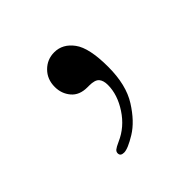

<svg xmlns="http://www.w3.org/2000/svg" viewBox="-78 -160 354 354"><g transform="rotate(-45 99.0 17.0)"><path d="M99 -5.5Q78.5 -5.5 67.8 -18.2Q57 -31 57 -48.5Q57 -68.5 70 -81.5Q83 -94.5 101.5 -94.5Q123.5 -94.5 138.2 -74.5Q153 -54.5 153 -5Q153 42 134.5 71.2Q116 100.5 94 114Q72 127.5 62 127.5Q52.5 127.5 52.5 120Q52.5 116 55.8 113.2Q59 110.5 69 106Q95.5 94.5 112.2 69Q129 43.5 129 18Q129 6.5 123.8 0.5Q118.5 -5.5 103.5 -5.5Z"/></g></svg>

Font: Fraunces 9pt Thin
Style: Regular
Weight: 100
Version: Version 1.000;[b76b70a41]